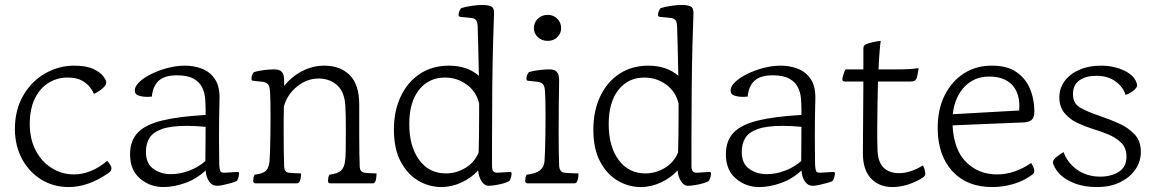

<svg xmlns="http://www.w3.org/2000/svg" viewBox="-20 -820 4660 775"><path d="M40 -297Q40 -376 73.5 -434Q107 -492 162 -523.5Q217 -555 279 -555Q328 -555 356 -542Q384 -529 396.5 -512.5Q409 -496 409 -487Q409 -476 393 -462.5Q377 -449 359 -441Q356 -450 345 -465.5Q334 -481 312 -494Q290 -507 252 -507Q212 -507 177.5 -486.5Q143 -466 122 -425Q101 -384 100 -322Q100 -259 124 -213Q148 -167 189 -141.5Q230 -116 278 -116Q312 -116 346 -129.5Q380 -143 413 -171Q418 -165 424 -156Q430 -147 430 -141Q430 -137 427.5 -131.5Q425 -126 417 -121Q336 -65 257 -65Q196 -65 147 -95Q98 -125 69.5 -177.5Q41 -230 40 -297Z M856 -70Q836 -70 824 -87.5Q812 -105 810 -132Q774 -98 728 -81.5Q682 -65 640 -65Q585 -65 545 -99.5Q505 -134 505 -197Q505 -252 536 -284.5Q567 -317 634.5 -333.5Q702 -350 810 -356V-378Q810 -399 808 -423Q806 -447 795.5 -468Q785 -489 761 -502.5Q737 -516 694 -516Q645 -516 621 -494.5Q597 -473 593 -430Q589 -430 584 -429.5Q579 -429 574 -429Q556 -429 540 -434Q524 -439 524 -455Q524 -471 542 -488.5Q560 -506 590 -521Q620 -536 656 -545.5Q692 -555 727 -555Q763 -555 795.5 -542.5Q828 -530 848 -500Q868 -470 866 -417Q865 -389 864.5 -346.5Q864 -304 864 -262Q864 -231 864.5 -204Q865 -177 865 -158Q866 -131 871.5 -126.5Q877 -122 888 -123Q889 -123 889 -123L939 -126Q945 -126 945 -119Q945 -114 942.5 -104Q940 -94 935 -89Q929 -86 913.5 -81.5Q898 -77 881.5 -73.5Q865 -70 856 -70ZM809 -170 810 -308Q768 -312 735 -312Q669 -312 633 -299Q597 -286 583 -262.5Q569 -239 569 -207Q569 -160 599 -138.5Q629 -117 670 -117Q706 -117 743.5 -131Q781 -145 809 -170Z M1012 -80Q1002 -80 1002 -90Q1002 -94 1003 -101.5Q1004 -109 1008 -115Q1043 -119 1054.5 -132Q1066 -145 1068 -170Q1069 -183 1070 -211Q1071 -239 1071.5 -275.5Q1072 -312 1072 -348Q1072 -382 1071.5 -409.5Q1071 -437 1070 -450Q1069 -470 1062.5 -479Q1056 -488 1039 -490L1002 -494Q995 -494 995 -502Q995 -517 1005 -529Q1021 -534 1045 -537Q1069 -540 1087 -540Q1109 -540 1118 -529.5Q1127 -519 1127 -495Q1127 -485 1127 -473Q1156 -510 1199 -532.5Q1242 -555 1289 -555Q1353 -555 1391.5 -517Q1430 -479 1430 -398V-277Q1430 -233 1430.5 -202.5Q1431 -172 1432 -148Q1433 -134 1438 -129.5Q1443 -125 1449 -123Q1456 -122 1471.5 -121Q1487 -120 1500 -120Q1500 -115 1499 -105Q1498 -95 1496 -90Q1493 -80 1485 -80H1314Q1304 -80 1304 -90Q1304 -94 1305 -101.5Q1306 -109 1310 -115Q1344 -119 1357 -132Q1370 -145 1373 -170Q1375 -182 1375.5 -217Q1376 -252 1376 -293Q1376 -324 1375.5 -351Q1375 -378 1374 -392Q1371 -448 1342 -475Q1313 -502 1269 -503Q1221 -504 1180.5 -472Q1140 -440 1126 -391Q1125 -365 1125 -338Q1125 -311 1125 -286Q1125 -241 1125.5 -207Q1126 -173 1127 -147Q1128 -126 1144 -123Q1151 -122 1169 -121Q1187 -120 1195 -120Q1195 -115 1194.5 -107Q1194 -99 1192 -94Q1189 -84 1185 -82Q1181 -80 1179 -80Z M1831 -760Q1831 -766 1834 -774Q1837 -782 1841 -787Q1860 -793 1884.5 -796.5Q1909 -800 1928 -800Q1951 -800 1963.5 -793.5Q1976 -787 1974 -761Q1972 -714 1970 -637.5Q1968 -561 1967 -462.5Q1966 -364 1966 -251V-151Q1966 -134 1972 -128Q1978 -122 1990 -123L2039 -126Q2045 -126 2045 -119Q2045 -114 2042.5 -104Q2040 -94 2035 -89Q2027 -84 2011 -79.5Q1995 -75 1978 -72.5Q1961 -70 1950 -70Q1935 -71 1923.5 -89Q1912 -107 1910 -132Q1884 -103 1844 -84Q1804 -65 1761 -65Q1713 -65 1669.5 -90Q1626 -115 1598 -166.5Q1570 -218 1570 -297Q1570 -372 1597.5 -430.5Q1625 -489 1675 -522Q1725 -555 1793 -555Q1828 -555 1858.5 -545Q1889 -535 1913 -514Q1912 -576 1910.5 -629Q1909 -682 1908 -715Q1907 -733 1900.5 -740Q1894 -747 1878 -748L1838 -752Q1831 -753 1831 -760ZM1912 -205Q1913 -237 1913.5 -276Q1914 -315 1914 -357Q1914 -379 1914 -402Q1903 -450 1864 -478.5Q1825 -507 1776 -507Q1711 -507 1671.5 -457.5Q1632 -408 1632 -319Q1632 -229 1672 -174.5Q1712 -120 1780 -120Q1822 -120 1859 -142.5Q1896 -165 1912 -205Z M2110 -80Q2100 -80 2100 -90Q2100 -94 2101 -101.5Q2102 -109 2106 -115Q2142 -119 2159 -132Q2176 -145 2178 -170Q2179 -183 2180 -211.5Q2181 -240 2181.5 -276.5Q2182 -313 2182 -349Q2182 -382 2181.5 -409.5Q2181 -437 2180 -450Q2179 -470 2172.5 -479Q2166 -488 2149 -490L2112 -494Q2105 -494 2105 -502Q2105 -517 2115 -529Q2131 -534 2155 -537Q2179 -540 2197 -540Q2219 -540 2228 -529.5Q2237 -519 2237 -495Q2236 -455 2235.5 -397.5Q2235 -340 2235 -287Q2235 -242 2235.5 -209Q2236 -176 2237 -150Q2239 -126 2257 -123Q2262 -122 2273.5 -121.5Q2285 -121 2297.5 -120.5Q2310 -120 2315 -120Q2315 -115 2314.5 -107Q2314 -99 2312 -94Q2309 -84 2305 -82Q2301 -80 2299 -80ZM2191 -655Q2167 -655 2151 -670Q2135 -685 2135 -706Q2135 -729 2151 -744.5Q2167 -760 2191 -760Q2214 -760 2229.5 -744.5Q2245 -729 2245 -706Q2245 -685 2229.5 -670Q2214 -655 2191 -655Z M2636 -760Q2636 -766 2639 -774Q2642 -782 2646 -787Q2665 -793 2689.5 -796.5Q2714 -800 2733 -800Q2756 -800 2768.5 -793.5Q2781 -787 2779 -761Q2777 -714 2775 -637.5Q2773 -561 2772 -462.5Q2771 -364 2771 -251V-151Q2771 -134 2777 -128Q2783 -122 2795 -123L2844 -126Q2850 -126 2850 -119Q2850 -114 2847.5 -104Q2845 -94 2840 -89Q2832 -84 2816 -79.5Q2800 -75 2783 -72.5Q2766 -70 2755 -70Q2740 -71 2728.5 -89Q2717 -107 2715 -132Q2689 -103 2649 -84Q2609 -65 2566 -65Q2518 -65 2474.5 -90Q2431 -115 2403 -166.5Q2375 -218 2375 -297Q2375 -372 2402.5 -430.5Q2430 -489 2480 -522Q2530 -555 2598 -555Q2633 -555 2663.5 -545Q2694 -535 2718 -514Q2717 -576 2715.5 -629Q2714 -682 2713 -715Q2712 -733 2705.5 -740Q2699 -747 2683 -748L2643 -752Q2636 -753 2636 -760ZM2717 -205Q2718 -237 2718.5 -276Q2719 -315 2719 -357Q2719 -379 2719 -402Q2708 -450 2669 -478.5Q2630 -507 2581 -507Q2516 -507 2476.5 -457.5Q2437 -408 2437 -319Q2437 -229 2477 -174.5Q2517 -120 2585 -120Q2627 -120 2664 -142.5Q2701 -165 2717 -205Z M3261 -70Q3241 -70 3229 -87.5Q3217 -105 3215 -132Q3179 -98 3133 -81.5Q3087 -65 3045 -65Q2990 -65 2950 -99.5Q2910 -134 2910 -197Q2910 -252 2941 -284.5Q2972 -317 3039.5 -333.5Q3107 -350 3215 -356V-378Q3215 -399 3213 -423Q3211 -447 3200.5 -468Q3190 -489 3166 -502.5Q3142 -516 3099 -516Q3050 -516 3026 -494.5Q3002 -473 2998 -430Q2994 -430 2989 -429.5Q2984 -429 2979 -429Q2961 -429 2945 -434Q2929 -439 2929 -455Q2929 -471 2947 -488.5Q2965 -506 2995 -521Q3025 -536 3061 -545.5Q3097 -555 3132 -555Q3168 -555 3200.5 -542.5Q3233 -530 3253 -500Q3273 -470 3271 -417Q3270 -389 3269.5 -346.5Q3269 -304 3269 -262Q3269 -231 3269.5 -204Q3270 -177 3270 -158Q3271 -131 3276.5 -126.5Q3282 -122 3293 -123Q3294 -123 3294 -123L3344 -126Q3350 -126 3350 -119Q3350 -114 3347.5 -104Q3345 -94 3340 -89Q3334 -86 3318.5 -81.5Q3303 -77 3286.5 -73.5Q3270 -70 3261 -70ZM3214 -170 3215 -308Q3173 -312 3140 -312Q3074 -312 3038 -299Q3002 -286 2988 -262.5Q2974 -239 2974 -207Q2974 -160 3004 -138.5Q3034 -117 3075 -117Q3111 -117 3148.5 -131Q3186 -145 3214 -170Z M3582 -65Q3528 -65 3495 -100.5Q3462 -136 3463 -206L3465 -491H3390Q3380 -491 3380 -501Q3380 -505 3384.5 -519.5Q3389 -534 3393 -540H3465V-624Q3465 -638 3477 -642Q3487 -646 3504.5 -650Q3522 -654 3535 -655Q3533 -643 3530.5 -612.5Q3528 -582 3526 -540H3608Q3656 -540 3688 -545Q3686 -531 3683.5 -518Q3681 -505 3679 -502Q3674 -491 3656 -491H3524Q3523 -448 3522 -400.5Q3521 -353 3521 -306Q3521 -282 3521 -259Q3521 -236 3522 -214Q3524 -165 3547 -143Q3570 -121 3609 -121Q3654 -121 3705 -152Q3708 -149 3711.5 -137.5Q3715 -126 3715 -119Q3715 -109 3703 -102Q3678 -86 3646 -75.5Q3614 -65 3582 -65Z M3825 -314Q3830 -215 3880 -165.5Q3930 -116 4004 -116Q4075 -116 4142 -162Q4144 -160 4149.5 -149Q4155 -138 4155 -130Q4155 -123 4151 -119Q4147 -115 4144 -113Q4111 -89 4069.5 -77Q4028 -65 3985 -65Q3884 -65 3825.5 -127.5Q3767 -190 3765 -297Q3764 -378 3793.5 -436Q3823 -494 3873 -525Q3923 -556 3985 -555Q4046 -555 4083 -529Q4120 -503 4137 -463Q4154 -423 4155 -377Q4156 -350 4147 -339Q4138 -328 4115 -326ZM3973 -511Q3912 -511 3872.5 -469Q3833 -427 3826 -359L4094 -374Q4099 -440 4067 -475.5Q4035 -511 3973 -511Z M4408 -65Q4359 -65 4321.5 -78.5Q4284 -92 4261 -114Q4249 -125 4239.5 -141Q4230 -157 4230 -165Q4230 -175 4246.5 -188Q4263 -201 4273 -206Q4289 -162 4328.5 -134.5Q4368 -107 4421 -107Q4465 -107 4496 -126.5Q4527 -146 4527 -188Q4527 -223 4505.5 -244Q4484 -265 4452 -278Q4420 -291 4387 -301Q4358 -310 4327.5 -324.5Q4297 -339 4276.5 -364Q4256 -389 4256 -427Q4256 -464 4277.5 -493Q4299 -522 4337 -538.5Q4375 -555 4424 -555Q4477 -555 4520 -534Q4563 -513 4570 -477Q4570 -468 4560.5 -459Q4551 -450 4540 -444Q4529 -438 4523 -437Q4515 -467 4484 -490.5Q4453 -514 4405 -514Q4364 -514 4337.5 -496Q4311 -478 4311 -440Q4311 -403 4338.5 -386.5Q4366 -370 4419 -352Q4458 -339 4496 -322Q4534 -305 4559.5 -278Q4585 -251 4585 -207Q4585 -168 4563 -136Q4541 -104 4501.5 -84.5Q4462 -65 4408 -65Z"/></svg>

Font: Gowun Batang
Style: Regular
Weight: 400
Designer: Yanghee Ryu
Foundry: Yanghee Ryu
Version: Version 2.000